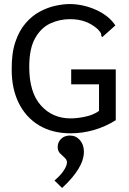

<svg xmlns="http://www.w3.org/2000/svg" viewBox="-20 -651 640 952"><path d="M330 10Q240 10 174.5 -29Q109 -68 73.5 -139Q38 -210 38 -305Q37 -386 56 -442.5Q75 -499 107 -536Q139 -573 177.5 -593.5Q216 -614 255 -622.5Q294 -631 327 -631Q395 -630 457.5 -601.5Q520 -573 552 -525L495 -474L487 -467L482 -473Q483 -481 479.5 -487.5Q476 -494 465 -506Q437 -531 403.5 -543.5Q370 -556 327 -556Q275 -556 229 -534.5Q183 -513 154 -461.5Q125 -410 125 -319Q125 -193 182.5 -128.5Q240 -64 330 -64Q363 -64 403 -72.5Q443 -81 471 -101V-233H333V-307H554V-55Q501 -22 444.5 -6Q388 10 330 10ZM288 281 250 244Q278 221 295 196Q312 171 312 154Q312 141 300.5 131Q289 121 277.5 109Q266 97 266 78Q266 54 283 37.5Q300 21 327 21Q356 21 376 43.5Q396 66 396 101Q396 142 368.5 187Q341 232 288 281Z"/></svg>

Font: Inconsolata Expanded Medium
Style: Regular
Weight: 500
Width: 7
Monospace: yes
Designer: Raph Levien, Cyreal, Brenton Simpson
Foundry: Raph Levien, Cyreal, Google
Version: Version 3.001; ttfautohint (v1.8.2.53-6de2)